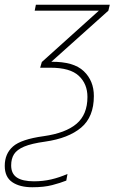

<svg xmlns="http://www.w3.org/2000/svg" viewBox="-42 -548 490 808"><path d="M94 240Q41 240 9.5 218.5Q-22 197 -22 150Q-22 99 12.5 68.5Q47 38 142 25Q234 12 280 -27Q326 -66 326 -140Q326 -195 289.5 -229Q253 -263 171 -263H127L134 -287L374 -503H104L109 -528H420L414 -503L174 -288Q268 -289 310.5 -248.5Q353 -208 353 -144Q353 -56 299.5 -11Q246 34 148 48Q90 56 59.5 69Q29 82 17 101Q5 120 5 148Q5 183 29 199Q53 215 101 215Q139 215 173.5 207Q208 199 242 184L237 212Q212 222 177.5 231Q143 240 94 240Z"/></svg>

Font: Noto Sans Disp Thin
Style: Italic
Weight: 100
Italic angle: -12°
Designer: Monotype Design Team
Foundry: Monotype Imaging Inc.
Version: Version 2.000;GOOG;noto-source:20170915:90ef993387c0